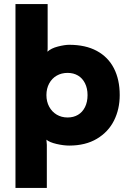

<svg xmlns="http://www.w3.org/2000/svg" viewBox="-20 -703 650 943"><path d="M410 -236Q410 -269 397.5 -294Q385 -319 363 -332Q341 -345 312 -345Q282 -345 258.5 -331.5Q235 -318 221.5 -293Q208 -268 208 -236Q208 -204 221.5 -179Q235 -154 258.5 -140Q282 -126 312 -126Q341 -126 363 -139Q385 -152 397.5 -177Q410 -202 410 -236ZM568 -236Q568 -167 540 -111Q512 -55 456 -21.5Q400 12 320 12Q292 12 257.5 4Q223 -4 208 -17L210 8V220H56V-683H214V-464L213 -449Q231 -466 264.5 -474.5Q298 -483 320 -483Q400 -483 455.5 -453Q511 -423 539.5 -367.5Q568 -312 568 -236Z"/></svg>

Font: Kreadon
Style: Regular
Weight: 400
Designer: kohakuno
Foundry: StudioGnu
Version: Version 1.000;Glyphs 3.1.2 (3151)